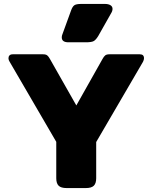

<svg xmlns="http://www.w3.org/2000/svg" viewBox="-20 -956 776 976"><path d="M294 -766Q294 -774 297 -781L341 -902Q348 -922 357.5 -929Q367 -936 393 -936H513Q531 -936 541.5 -929.5Q552 -923 552 -911Q552 -900 545 -889L480 -774Q468 -754 457 -747.5Q446 -741 417 -741H328Q294 -741 294 -766ZM266 -50V-235L29 -642Q23 -651 23 -660Q23 -669 28.5 -674.5Q34 -680 45 -680H199Q213 -680 220 -674.5Q227 -669 234 -656L368 -420L501 -656Q508 -669 515 -674.5Q522 -680 536 -680H691Q712 -680 712 -660Q712 -652 707 -642L469 -234V-50Q469 -24 457 -12Q445 0 416 0H319Q290 0 278 -12Q266 -24 266 -50Z"/></svg>

Font: Mitr SemiBold
Style: Regular
Weight: 600
Designer: Thanarat Vachiruckul
Foundry: Cadson Demak
Version: Version 1.002